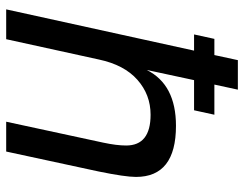

<svg xmlns="http://www.w3.org/2000/svg" viewBox="-102 -668 770 605"><g transform="rotate(90 282.5 -365.0)"><path d="M341 -656 327 -592H232L200 -443Q246 -535 376 -535Q537 -535 537 -409Q537 -375 520 -292L457 0H363L429 -306Q438 -348 438 -378Q438 -455 341 -455Q278 -455 231 -413.5Q184 -372 167 -292L103 0H9L139 -592H88L102 -656H153L169 -730H262L246 -656Z"/></g></svg>

Font: Nacelle
Style: Italic
Weight: 400
Italic angle: -12°
Designer: Sora Sagano
Foundry: Sora Sagano
Version: Version 1.000;FEAKit 1.0